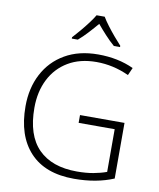

<svg xmlns="http://www.w3.org/2000/svg" viewBox="-101 -1026 925 1114"><g transform="rotate(10 361.5 -468.5)"><path d="M382.3 -360.4H644.5V-32.7Q543.5 9.8 411.6 9.8Q241.2 9.8 151.6 -86.4Q62 -182.6 62 -356Q62 -463.4 105.7 -546.9Q149.4 -630.4 231 -677.7Q312.5 -725.1 426.3 -725.1Q543 -725.1 635.7 -682.1L615.7 -637.2Q522.9 -680.2 423.8 -680.2Q327.1 -680.2 257.8 -638.9Q188.5 -597.7 151.4 -524.7Q114.3 -451.7 114.3 -356.4Q114.3 -194.8 193.6 -114.7Q272.9 -34.7 420.9 -34.7Q474.6 -34.7 517.3 -42.5Q560.1 -50.3 594.7 -63V-314.5H382.3ZM424.3 -947.3Q436.5 -926.3 457.3 -898.7Q478 -871.1 501 -844Q523.9 -816.9 542.5 -796.9V-789.1H506.3Q479 -812.5 451.2 -842.8Q423.3 -873 400.4 -900.9Q377 -873 349.1 -842.8Q321.3 -812.5 293.9 -789.1H258.3V-796.9Q276.9 -816.9 299.8 -844Q322.8 -871.1 343.5 -898.7Q364.3 -926.3 376.5 -947.3Z"/></g></svg>

Font: Open Sans Light
Style: Regular
Weight: 300
Designer: Monotype Design Team
Foundry: Monotype Imaging Inc.
Version: Version 3.000; ttfautohint (v1.8.4)